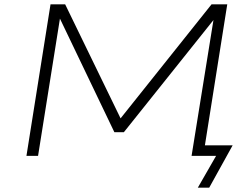

<svg xmlns="http://www.w3.org/2000/svg" viewBox="-20 -725 1149 893"><path d="M900 148 985 0H871L973 -633V-632L556 -110H512L258 -640H259L157 0H103L215 -705H283L543 -170L538 -171L964 -705H1037L933 -49H1062L953 148Z"/></svg>

Font: Nunito Sans 7pt Expanded ExtraLight
Style: Italic
Weight: 250
Width: 7
Italic angle: -9°
Designer: Vernon Adams
Foundry: Vernon Adams
Version: Version 3.101;gftools[0.9.27]